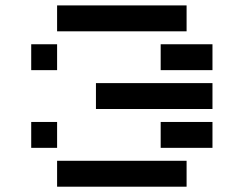

<svg xmlns="http://www.w3.org/2000/svg" viewBox="-20 -704 919 724"><path d="M195.3 -585.9V-683.6H683.6V-585.9ZM781.2 -537.1V-439.5H585.9V-537.1ZM97.7 -439.5V-537.1H195.3V-439.5ZM341.8 -293V-390.6H781.2V-293ZM781.2 -244.1V-146.5H585.9V-244.1ZM97.7 -146.5V-244.1H195.3V-146.5ZM195.3 0V-97.7H683.6V0Z"/></svg>

Font: Trigram
Style: Regular
Weight: 400
Designer: GGBotNet
Foundry: GGBotNet
Version: 1.05